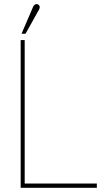

<svg xmlns="http://www.w3.org/2000/svg" viewBox="-20 -890 480 910"><path d="M101 -730 164 -843C171 -854 169 -865 160 -869C148 -874 140 -865 137 -858L82 -730ZM439 0V-20H97V-700H78V0Z"/></svg>

Font: Advent Pro
Style: Thin
Weight: 100
Designer: Andreas Kalpakidis
Foundry: Andreas Kalpakidis
Version: Version 2.002 2007